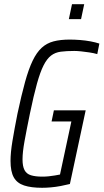

<svg xmlns="http://www.w3.org/2000/svg" viewBox="-20 -884 492 912"><path d="M180 8Q128 8 94.5 -3Q61 -14 45.5 -41.5Q30 -69 30 -120Q30 -159 39 -213.5Q48 -268 63 -344Q82 -433 99 -494.5Q116 -556 135 -595.5Q154 -635 178 -657Q202 -679 234.5 -687.5Q267 -696 311 -696Q334 -696 360 -694Q386 -692 410 -687.5Q434 -683 452 -677L442 -627Q425 -632 404.5 -635Q384 -638 365.5 -640Q347 -642 333 -642Q296 -642 269 -638.5Q242 -635 222.5 -620Q203 -605 187 -573.5Q171 -542 155.5 -486.5Q140 -431 122 -344Q106 -266 96.5 -213.5Q87 -161 87 -127Q87 -94 96.5 -76Q106 -58 127 -51.5Q148 -45 181 -45Q196 -45 211 -46.5Q226 -48 240.5 -50.5Q255 -53 265 -55L319 -307H225L236 -360H387L312 -10Q292 -5 268.5 -0.5Q245 4 222 6Q199 8 180 8ZM307 -793 322 -864H380L365 -793Z"/></svg>

Font: Saira Condensed Light
Style: Italic
Weight: 300
Width: 3
Italic angle: -12°
Designer: Hector Gatti with collaboration of the Omnibus-Type team
Foundry: Omnibus-Type
Version: Version 1.101